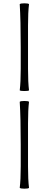

<svg xmlns="http://www.w3.org/2000/svg" viewBox="-20 -856 294 1158"><path d="M127 282Q104 282 99 277Q105 229 105 147V17Q105 -146 99 -242Q104 -247 127 -247Q151 -247 155 -242Q149 -194 149 -112V18V148Q149 229 155 277Q151 282 127 282ZM127 -307Q104 -307 99 -311Q105 -359 105 -441V-571Q105 -734 99 -831Q104 -836 127 -836Q151 -836 155 -831Q149 -783 149 -701V-571V-441Q149 -359 155 -311Q151 -307 127 -307Z"/></svg>

Font: GenSekiGothic TW L
Style: Regular
Weight: 300
Version: Version 1.501;PS 1;hotconv 16.6.51;makeotf.lib2.5.65220